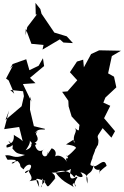

<svg xmlns="http://www.w3.org/2000/svg" viewBox="-20 -1252 859 1332"><path d="M514 -825 465 -751 516 -695 448 -618 411 -615 454 -553 456 -514 477 -444 532 -385C523 -351 538 -331 498 -365C525 -336 475 -317 499 -262C473 -278 527 -305 438 -250C511 -242 504 -226 508 -226C456 -167 433 -160 444 -174C471 -126 413 -188 452 -113C428 -174 358 -199 337 -133C394 -192 354 -220 338 -223C297 -165 294 -146 315 -204C302 -124 243 -195 289 -220C229 -163 196 -279 243 -350C168 -265 231 -236 158 -210C166 -219 198 -267 184 -280C241 -202 254 -294 189 -245C243 -270 256 -279 225 -330C241 -369 297 -344 292 -358L214 -377L216 -376L215 -377L188 -491L190 -582L198 -547L139 -669L226 -675L188 -712L286 -794L278 -848L248 -796L184 -765L162 -841L68 -808L50 -777L70 -798L22 -707L40 -694L79 -602L51 -628L140 -619L146 -585L130 -515L18 -420L43 -485L9 -356L113 -371L141 -258L161 -240C132 -293 89 -303 76 -317C82 -229 11 -269 27 -228C71 -238 75 -244 38 -276C53 -242 76 -257 66 -222C97 -185 97 -189 153 -177C72 -144 68 -182 16 -174C43 -127 13 -151 89 -142C79 -100 26 -123 102 -135C137 -100 102 -107 144 -77C163 -122 218 -120 186 -75C141 -23 142 -75 193 -71C151 -72 230 -21 184 5C249 -6 245 -15 252 47C214 -36 232 -11 295 3C232 69 286 59 272 -14C325 53 292 67 369 -21C338 1 388 -23 339 -54C406 -55 445 -64 473 -80C474 -86 441 19 508 -24C540 -34 474 12 507 44C500 1 461 23 505 60C479 24 424 27 365 -56C414 -76 458 -71 495 -23C515 -38 482 -24 514 -40C493 -33 589 2 538 -57C600 -43 586 -1 586 22C562 -77 618 -19 630 -112C625 -52 705 -76 690 -95C656 -85 676 -21 671 -60C730 -117 721 -91 716 -112C699 -161 652 -85 625 -100C611 -108 596 -93 621 -154C623 -176 637 -188 644 -229C622 -247 635 -185 654 -240C672 -248 649 -315 668 -256C655 -326 646 -288 692 -363L753 -297L778 -342L702 -432L745 -518L697 -540L711 -575L787 -646L771 -720L730 -743L756 -863L819 -900L668 -903L612 -877L562 -785L557 -838ZM236 -1152 169 -1064 157 -1006 159 -1052 198 -948 282 -940 275 -908 395 -979 420 -957 486 -953 443 -1000 357 -1026 268 -1157 260 -1189 226 -1232 228 -1151Z"/></svg>

Font: Hussar Lance
Style: ExBd
Weight: 700
Foundry: Cannot Into Space Fonts, PlusOne Fonts
Version: Version 2.270